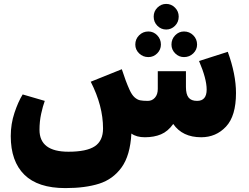

<svg xmlns="http://www.w3.org/2000/svg" viewBox="-20 -702 1272 982"><path d="M1187 -226Q1187 -109 1136 -54.5Q1085 0 1009 0Q913 0 866 -68Q839 -30 803.5 -15Q768 0 721 0Q678 0 652 -19Q646 93 602 154Q558 215 487 237.5Q416 260 315 260H314Q174 260 104.5 191.5Q35 123 35 -6Q35 -68 54 -125Q73 -182 96 -219L209 -186Q199 -159 190.5 -120Q182 -81 182 -38Q182 74 330 74Q423 74 465 46Q507 18 507 -45Q507 -161 444 -284L603 -348Q623 -286 642 -244Q654 -217 668 -204.5Q682 -192 696.5 -189Q711 -186 736 -186Q758 -186 772.5 -202.5Q787 -219 787 -247V-338H931V-257Q931 -220 944.5 -203Q958 -186 988 -186Q1037 -186 1037 -244Q1037 -299 998 -390L1145 -437Q1187 -322 1187 -226ZM766 -617Q766 -644 785 -663Q804 -682 830 -682Q856 -682 875 -663Q894 -644 894 -617Q894 -589 875 -570Q856 -551 830 -551Q804 -551 785 -570Q766 -589 766 -617ZM672 -474Q672 -502 691.5 -521.5Q711 -541 739 -541Q765 -541 784 -521.5Q803 -502 803 -474Q803 -448 784 -429Q765 -410 739 -410Q711 -410 691.5 -429Q672 -448 672 -474ZM857 -474Q857 -502 876 -521.5Q895 -541 921 -541Q949 -541 968.5 -521.5Q988 -502 988 -474Q988 -448 968.5 -429Q949 -410 921 -410Q895 -410 876 -429Q857 -448 857 -474Z"/></svg>

Font: FiraGO Heavy
Style: Regular
Weight: 900
Designer: bBox Type
Foundry: bBox Type GmbH
Version: Version 1.001